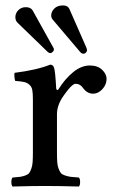

<svg xmlns="http://www.w3.org/2000/svg" viewBox="-20 -679 421 701"><path d="M188 -262.2V-122.1Q188 -100.6 189 -86.9Q189.9 -73.2 194.1 -62.7Q198.2 -52.2 202.4 -47.1Q206.5 -42 217.5 -38.3Q228.5 -34.7 238.3 -33.4Q248 -32.2 268.1 -30.8Q272.5 -26.4 272.5 -14.4Q272.5 -2.4 268.1 2Q195.8 0 144 0Q98.1 0 25.9 2Q21.5 -2.4 21.5 -14.4Q21.5 -26.4 25.9 -30.8Q43.9 -32.2 53.2 -33.4Q62.5 -34.7 72.5 -38.3Q82.5 -42 86.4 -47.1Q90.3 -52.2 94.2 -62.7Q98.1 -73.2 99.1 -86.9Q100.1 -100.6 100.1 -122.1V-315.9Q100.1 -338.4 97.9 -350.3Q95.7 -362.3 87.4 -369.6Q79.1 -377 68.6 -379.4Q58.1 -381.8 35.2 -383.8Q33.7 -388.7 32.7 -398.4Q31.7 -408.2 33.2 -413.1Q114.3 -423.3 163.1 -442.9Q173.3 -442.9 176.8 -433.1Q181.6 -423.3 185.1 -356.9Q185.1 -352.5 188.2 -350.8Q191.4 -349.1 194.8 -355Q217.3 -391.1 247.1 -415.5Q276.9 -439.9 308.1 -439.9Q336.4 -439.9 352.8 -424.3Q369.1 -408.7 369.1 -391.1Q369.1 -370.1 353.8 -353.5Q338.4 -336.9 319.8 -336.9Q297.9 -336.9 282.2 -358.9Q272.5 -373 255.9 -373Q252.9 -373 250 -371.6Q247.1 -370.1 243.2 -366.7Q239.3 -363.3 236.6 -360.6Q233.9 -357.9 229.5 -352.5Q225.1 -347.2 223.4 -344.7Q221.7 -342.3 217 -336.2Q212.4 -330.1 211.9 -329.1Q188 -295.4 188 -262.2ZM167 -623Q167 -636.2 178.2 -647.7Q189.5 -659.2 210 -659.2Q228 -659.2 233.9 -645L295.9 -503.9L297.9 -496.1Q297.9 -492.2 294.2 -487.5Q290.5 -482.9 284.2 -482.9Q278.8 -482.9 273.9 -487.8L172.9 -606.9Q167 -612.8 167 -623ZM36.1 -616.2Q36.1 -630.9 46.9 -641.8Q57.6 -652.8 74.2 -652.8Q91.8 -652.8 99.1 -641.1L174.8 -504.9Q176.8 -502.9 176.8 -499Q176.8 -493.2 171.9 -489Q167 -484.9 163.1 -484.9Q160.6 -484.9 154.8 -488.8L43.9 -596.2Q36.1 -604 36.1 -616.2Z"/></svg>

Font: Common Serif News
Style: Regular
Weight: 450
Designer: Philipp H. Poll, Khaled Hosny
Foundry: Stefan Peev, Context Ltd.
Version: Version 1.026